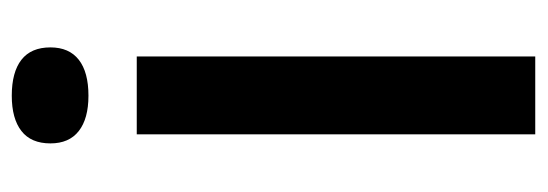

<svg xmlns="http://www.w3.org/2000/svg" viewBox="-314 -592 907 318"><g transform="rotate(-90 139.0 -433.5)"><path d="M75 0V-660H204V0ZM139 -740Q101 -740 80.5 -756Q60 -772 60 -803Q60 -835 80.5 -851Q101 -867 139 -867Q178 -867 198.5 -851Q219 -835 219 -803Q219 -772 198.5 -756Q178 -740 139 -740Z"/></g></svg>

Font: Bricolage Grotesque SemiBold
Style: Regular
Weight: 600
Designer: Mathieu Triay
Foundry: Atelier Triay
Version: Version 1.000;gftools[0.9.30]